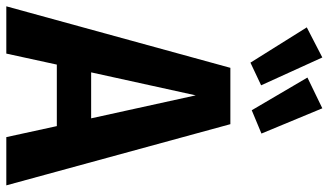

<svg xmlns="http://www.w3.org/2000/svg" viewBox="-238 -784 1016 593"><g transform="rotate(90 269.5 -488.0)"><path d="M363 -156H173L139 0H-7L183 -692H357L546 0H397ZM339 -262 268 -585 197 -262ZM237 -787 167 -754 58 -928 151 -976ZM386 -788 314 -758 213 -930 308 -976Z"/></g></svg>

Font: Fira Sans Condensed SemiBold
Style: Regular
Weight: 600
Width: 3
Designer: bBox Type GmbH & Carrois Corporate GbR & Edenspiekermann AG
Foundry: bBox Type GmbH & Carrois Corporate GbR & Edenspiekermann AG
Version: Version 4.301